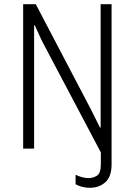

<svg xmlns="http://www.w3.org/2000/svg" viewBox="-20 -706 640 912"><path d="M407 186Q395 186 382.5 184Q370 182 359 178Q348 174 339 169V124Q353 131 369 135.5Q385 140 401 140Q422 140 440.5 128.5Q459 117 459 73V18L178 -514L145 -586H142V0H90V-686H150L411 -188L455 -100H458V-686H510V75Q510 133 480.5 159.5Q451 186 407 186Z"/></svg>

Font: Chivo Mono Thin
Style: Regular
Weight: 250
Designer: Hector Gatti
Foundry: Omnibus-Type
Version: Version 1.008